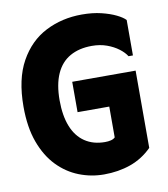

<svg xmlns="http://www.w3.org/2000/svg" viewBox="-81 -780 750 859"><g transform="rotate(-10 293.5 -350.0)"><path d="M20 -350Q20 -475 64.5 -555Q109 -635 183.5 -673Q258 -711 348 -711Q397 -711 436 -701.5Q475 -692 502.5 -678.5Q530 -665 542 -652V-491H522Q511 -509 488.5 -526Q466 -543 435.5 -554Q405 -565 368 -565Q310 -565 268.5 -541.5Q227 -518 205.5 -470Q184 -422 184 -350Q184 -280 203.5 -231Q223 -182 261 -156.5Q299 -131 352 -131Q367 -131 379 -134Q391 -137 398 -144V-284H254V-422H542V-71Q499 -28 443.5 -8.5Q388 11 323 11Q264 11 209.5 -10.5Q155 -32 112.5 -76Q70 -120 45 -188Q20 -256 20 -350Z"/></g></svg>

Font: Phudu Light
Style: Bold
Weight: 700
Version: Version 1.005;gftools[0.9.23]